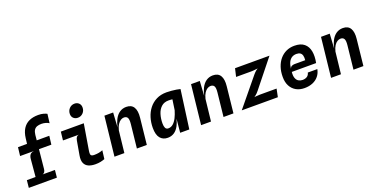

<svg xmlns="http://www.w3.org/2000/svg" viewBox="-28 -1671 4855 2499"><g transform="rotate(-20 2400.0 -421.0)"><path d="M62 0 72.5 -103H193L214.5 -343Q217.5 -380 234 -402Q250.5 -424 290 -428H97L111 -546H236L245 -620.5Q254.5 -698.5 286.5 -749.2Q318.5 -800 372.2 -825Q426 -850 499.5 -850Q542 -850 571.8 -841.2Q601.5 -832.5 619.5 -823L604 -698Q588.5 -710 559.2 -718.5Q530 -727 500.5 -727Q465.5 -727 439.5 -717.8Q413.5 -708.5 397.8 -684.8Q382 -661 377.5 -618L370.5 -546H544.5L530 -428H358.5L332 -162.5Q329.5 -137.5 319 -122.5Q308.5 -107.5 291 -103H461.5L451 0Z M975.5 -639Q940 -639 916.2 -661Q892.5 -683 892.5 -720Q892.5 -765 922.2 -796Q952 -827 995 -827Q1030.5 -827 1054 -804.8Q1077.5 -782.5 1077.5 -744.5Q1077.5 -700 1048 -669.5Q1018.5 -639 975.5 -639ZM984.5 8Q928.5 8 888.8 -9.8Q849 -27.5 832.2 -66.8Q815.5 -106 826.5 -169.5L860.5 -364Q866.5 -395.5 878 -410.2Q889.5 -425 910 -428H691L704 -545.5H1022L963 -189Q955 -140.5 965.5 -126Q976 -111.5 1010.5 -111.5Q1046.5 -111.5 1074.8 -117.2Q1103 -123 1128.5 -133L1114 -15.5Q1086 -5 1055.2 1.5Q1024.5 8 984.5 8Z M1248.5 0 1308 -546.5H1429L1416.5 -345Q1429.5 -404.5 1451 -447Q1479 -502 1519.8 -529.5Q1560.5 -557 1612 -557Q1684.5 -557 1715 -506.5Q1745.5 -456 1735 -361.5L1696.5 0H1559L1594 -326.5Q1600.5 -388.5 1586.5 -413Q1572.5 -437.5 1537.5 -437.5Q1515.5 -437.5 1492.8 -424Q1470 -410.5 1450.5 -380.5Q1431 -350.5 1419 -302L1385.5 0Z M2158.5 0 2176.5 -189Q2163.5 -135.5 2142.5 -96Q2115.5 -45 2076.5 -19.2Q2037.5 6.5 1987 6.5Q1920.5 6.5 1882.8 -39.2Q1845 -85 1845 -180.5Q1845 -254 1865.5 -321.5Q1886 -389 1927 -441.8Q1968 -494.5 2028.8 -525.2Q2089.5 -556 2170 -556Q2201 -556 2236.8 -552.8Q2272.5 -549.5 2304.8 -544.5Q2337 -539.5 2357.5 -533.5L2285 0ZM2212.5 -444Q2199 -445.5 2187.5 -446.5Q2169 -447.5 2158.5 -447.5Q2097.5 -447.5 2058.8 -412.2Q2020 -377 2001.8 -318.5Q1983.5 -260 1983.5 -191Q1983.5 -153 1994.8 -129.8Q2006 -106.5 2035 -106.5Q2072 -106.5 2101.2 -131.5Q2130.5 -156.5 2153.5 -202Q2174.5 -244 2191.5 -300Z M2448.5 0 2508 -546.5H2629L2616.5 -345Q2629.5 -404.5 2651 -447Q2679 -502 2719.8 -529.5Q2760.5 -557 2812 -557Q2884.5 -557 2915 -506.5Q2945.5 -456 2935 -361.5L2896.5 0H2759L2794 -326.5Q2800.5 -388.5 2786.5 -413Q2772.5 -437.5 2737.5 -437.5Q2715.5 -437.5 2692.8 -424Q2670 -410.5 2650.5 -380.5Q2631 -350.5 2619 -302L2585.5 0Z M3011.5 0 3326.5 -383.5Q3348 -409 3369 -426Q3380 -435 3393 -442Q3377.5 -440 3362 -438.5Q3327 -434 3298.5 -434H3091L3117 -545.5H3594L3292 -168Q3266.5 -135.5 3239.5 -116Q3232 -110.5 3224.5 -105.5Q3234.5 -106.5 3245 -108Q3278.5 -111.5 3303.5 -111.5H3534.5L3511.5 0Z M3881 7.5Q3815.5 7.5 3765.8 -20.2Q3716 -48 3688.2 -100.5Q3660.5 -153 3661 -226.5Q3661 -300.5 3681.5 -361Q3702 -421.5 3739 -465.2Q3776 -509 3827.2 -532.8Q3878.5 -556.5 3940 -556.5Q4028 -556.5 4076 -516.2Q4124 -476 4136.8 -406.2Q4149.5 -336.5 4131.5 -247.5H3794.5Q3789 -194 3801.2 -161.8Q3813.5 -129.5 3838 -115.2Q3862.5 -101 3892 -101Q3929 -101 3954.5 -117.5Q3980 -134 3987.5 -168.5H4119.5Q4109.5 -114.5 4077.5 -74.8Q4045.5 -35 3995.5 -13.8Q3945.5 7.5 3881 7.5ZM3798 -286Q3805 -312 3822.2 -321.5Q3839.5 -331 3864.5 -331H4011Q4015 -369.5 4008 -395.2Q4001 -421 3981.8 -434Q3962.5 -447 3929.5 -447Q3893 -447 3865.2 -429.5Q3837.5 -412 3820.5 -376.2Q3803.5 -340.5 3798 -286Z M4248.5 0 4308 -546.5H4429L4416.5 -345Q4429.5 -404.5 4451 -447Q4479 -502 4519.8 -529.5Q4560.5 -557 4612 -557Q4684.5 -557 4715 -506.5Q4745.5 -456 4735 -361.5L4696.5 0H4559L4594 -326.5Q4600.5 -388.5 4586.5 -413Q4572.5 -437.5 4537.5 -437.5Q4515.5 -437.5 4492.8 -424Q4470 -410.5 4450.5 -380.5Q4431 -350.5 4419 -302L4385.5 0Z"/></g></svg>

Font: Spline Sans Mono SemiBold
Style: Italic
Weight: 600
Italic angle: -4°
Monospace: yes
Version: Version 1.004